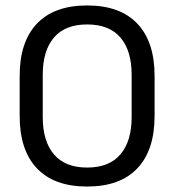

<svg xmlns="http://www.w3.org/2000/svg" viewBox="-20 -671 638 703"><path d="M299 12Q178 12 115 -54.8Q52 -121.5 52 -246V-393.5Q52 -517.5 115 -584.2Q178 -651 299 -651Q420 -651 483 -584.2Q546 -517.5 546 -393.5V-246Q546 -121.5 483 -54.8Q420 12 299 12ZM299 -57.5Q380 -57.5 421 -105.8Q462 -154 462 -242.5V-397Q462 -485.5 421 -533.5Q380 -581.5 299 -581.5Q218.5 -581.5 177.5 -533.5Q136.5 -485.5 136.5 -397V-242.5Q136.5 -154 177.5 -105.8Q218.5 -57.5 299 -57.5Z"/></svg>

Font: Anek Gujarati
Style: Regular
Weight: 400
Designer: Mrunmayee Ghaisas (Gujarati), Yesha Goshar (Latin)
Foundry: Ek Type
Version: Version 1.003